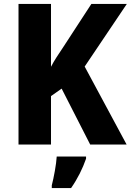

<svg xmlns="http://www.w3.org/2000/svg" viewBox="-20 -734 664 975"><path d="M623 0 410 -396 624 -714H444L300 -493C277 -459 255 -426 239 -395V-714H74V0H239V-246L293 -284L438 0ZM417 72V61H268C266 100 253 169 243 207V221H341C375 172 399 123 417 72Z"/></svg>

Font: Noto Sans Lao Looped SemiCondensed ExtraBold
Style: Regular
Weight: 800
Width: 4
Designer: Mark Frömberg, Ben Mitchell
Foundry: The Fontpad Ltd
Version: Version 1.002